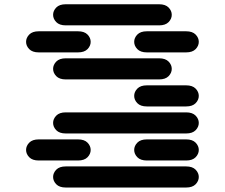

<svg xmlns="http://www.w3.org/2000/svg" viewBox="-20 -881 1040 888"><path d="M284.2 -13.7Q254.9 -13.7 240.2 -28.8Q225.6 -43.9 225.6 -62.5Q225.6 -81.1 240.2 -96.2Q254.9 -111.3 284.2 -111.3H840.8Q870.1 -111.3 884.8 -96.2Q899.4 -81.1 899.4 -62.5Q899.4 -43.9 884.8 -28.8Q870.1 -13.7 840.8 -13.7ZM159.2 -138.7Q129.9 -138.7 115.2 -153.8Q100.6 -168.9 100.6 -187.5Q100.6 -206.1 115.2 -221.2Q129.9 -236.3 159.2 -236.3H340.8Q370.1 -236.3 384.8 -221.2Q399.4 -206.1 399.4 -187.5Q399.4 -168.9 384.8 -153.8Q370.1 -138.7 340.8 -138.7ZM659.2 -138.7Q629.9 -138.7 615.2 -153.8Q600.6 -168.9 600.6 -187.5Q600.6 -206.1 615.2 -221.2Q629.9 -236.3 659.2 -236.3H840.8Q870.1 -236.3 884.8 -221.2Q899.4 -206.1 899.4 -187.5Q899.4 -168.9 884.8 -153.8Q870.1 -138.7 840.8 -138.7ZM284.2 -263.7Q254.9 -263.7 240.2 -278.8Q225.6 -293.9 225.6 -312.5Q225.6 -331.1 240.2 -346.2Q254.9 -361.3 284.2 -361.3H840.8Q870.1 -361.3 884.8 -346.2Q899.4 -331.1 899.4 -312.5Q899.4 -293.9 884.8 -278.8Q870.1 -263.7 840.8 -263.7ZM659.2 -388.7Q629.9 -388.7 615.2 -403.8Q600.6 -418.9 600.6 -437.5Q600.6 -456.1 615.2 -471.2Q629.9 -486.3 659.2 -486.3H840.8Q870.1 -486.3 884.8 -471.2Q899.4 -456.1 899.4 -437.5Q899.4 -418.9 884.8 -403.8Q870.1 -388.7 840.8 -388.7ZM284.2 -513.7Q254.9 -513.7 240.2 -528.8Q225.6 -543.9 225.6 -562.5Q225.6 -581.1 240.2 -596.2Q254.9 -611.3 284.2 -611.3H715.8Q745.1 -611.3 759.8 -596.2Q774.4 -581.1 774.4 -562.5Q774.4 -543.9 759.8 -528.8Q745.1 -513.7 715.8 -513.7ZM159.2 -638.7Q129.9 -638.7 115.2 -653.8Q100.6 -668.9 100.6 -687.5Q100.6 -706.1 115.2 -721.2Q129.9 -736.3 159.2 -736.3H340.8Q370.1 -736.3 384.8 -721.2Q399.4 -706.1 399.4 -687.5Q399.4 -668.9 384.8 -653.8Q370.1 -638.7 340.8 -638.7ZM659.2 -638.7Q629.9 -638.7 615.2 -653.8Q600.6 -668.9 600.6 -687.5Q600.6 -706.1 615.2 -721.2Q629.9 -736.3 659.2 -736.3H840.8Q870.1 -736.3 884.8 -721.2Q899.4 -706.1 899.4 -687.5Q899.4 -668.9 884.8 -653.8Q870.1 -638.7 840.8 -638.7ZM284.2 -763.7Q254.9 -763.7 240.2 -778.8Q225.6 -793.9 225.6 -812.5Q225.6 -831.1 240.2 -846.2Q254.9 -861.3 284.2 -861.3H715.8Q745.1 -861.3 759.8 -846.2Q774.4 -831.1 774.4 -812.5Q774.4 -793.9 759.8 -778.8Q745.1 -763.7 715.8 -763.7Z"/></svg>

Font: Sixtyfour Normal
Style: Regular
Weight: 400
Monospace: yes
Designer: Jens Kutilek
Foundry: Jens Kutilek
Version: Version 2.000